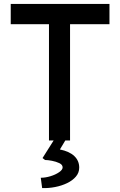

<svg xmlns="http://www.w3.org/2000/svg" viewBox="-20 -720 616 984"><path d="M231 0V-596H35V-700H541V-596H339V0ZM189 191Q213 191 239 183Q265 175 283 162.5Q301 150 301 138Q301 124 284 116Q267 108 246 104Q225 100 211 100L198 90L270 -24H329L287 46Q336 56 361 80Q386 104 386 139Q386 165 369 185Q352 205 324 218.5Q296 232 262.5 238.5Q229 245 196 244Z"/></svg>

Font: Our Lexend
Style: Regular
Weight: 400
Designer: Bonnie Shaver-Troup, Thomas Jockin
Foundry: Lexend
Version: Version 1.007